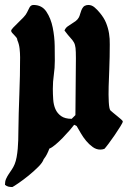

<svg xmlns="http://www.w3.org/2000/svg" viewBox="-37 -599 523 774"><path d="M98 -579Q132 -579 150 -552Q168 -525 175.5 -488Q183 -451 183.5 -413.5Q184 -376 184 -354Q184 -325 180 -297.5Q176 -270 176 -241Q176 -220 177.5 -198Q179 -176 186.5 -159Q194 -142 209.5 -131Q225 -120 252 -120L267 -135Q267 -192 268 -249Q269 -306 269 -364Q269 -392 267.5 -405.5Q266 -419 261 -428Q256 -437 247 -446.5Q238 -456 223 -476Q227 -486 235 -492Q243 -498 251.5 -503Q260 -508 268 -514Q276 -520 281 -529Q284 -535 286 -542.5Q288 -550 291 -557.5Q294 -565 298.5 -570.5Q303 -576 311 -578L319 -579Q333 -579 344.5 -569Q356 -559 364 -549Q382 -528 390.5 -507Q399 -486 402.5 -464.5Q406 -443 405.5 -419.5Q405 -396 405 -370Q405 -352 403.5 -318.5Q402 -285 401 -250.5Q400 -216 401.5 -188Q403 -160 408 -154Q411 -151 419 -144.5Q427 -138 435.5 -131Q444 -124 451 -118Q458 -112 458 -109Q458 -105 448 -89Q438 -73 425.5 -54.5Q413 -36 400.5 -19.5Q388 -3 384 1Q376 4 367 4Q351 4 336.5 -6.5Q322 -17 310 -31.5Q298 -46 288.5 -62.5Q279 -79 272 -91L262 -96Q257 -89 244 -74Q231 -59 216 -43.5Q201 -28 186 -15.5Q171 -3 162 0Q158 11 152.5 22Q147 33 139 43Q135 56 117 74Q99 92 78 109Q57 126 38 139Q19 152 13 155Q5 155 -2.5 153.5Q-10 152 -17 146Q-17 132 -12.5 122Q-8 112 -2 103Q4 94 10.5 84.5Q17 75 22 63Q27 51 30 34.5Q33 18 34.5 0.5Q36 -17 36.5 -34Q37 -51 37 -64Q38 -144 41 -218.5Q44 -293 44 -368Q44 -385 42 -403Q40 -421 33 -437Q33 -443 29 -448Q25 -453 20.5 -457.5Q16 -462 12 -466.5Q8 -471 8 -475Q8 -479 16.5 -488Q25 -497 36 -507.5Q47 -518 57.5 -529Q68 -540 72 -549Q76 -557 81.5 -568Q87 -579 98 -579Z"/></svg>

Font: CAT Schmalfette Thannhaeuser
Style: Regular
Weight: 700
Designer: Peter Wiegel nach Herbert Thanhaeuser 1939/40
Foundry: CAT-Fonts, Peter Wiegel
Version: Version 1.000